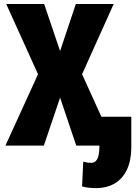

<svg xmlns="http://www.w3.org/2000/svg" viewBox="-20 -731 689 964"><path d="M201.7 -710.9 281.7 -474.6 360.8 -710.9H550.8L392.1 -358.4L554.7 0H362.8L281.7 -240.7L200.2 0H7.3L170.9 -358.4L11.2 -710.9ZM479 -145H639.2V7.3Q639.2 73.7 617.7 119.9Q596.2 166 556.6 189.7Q517.1 213.4 461.9 213.4Q443.8 213.4 427.2 211.7Q410.6 210 392.1 205.1L397.9 80.6Q409.2 83.5 416.7 85Q424.3 86.4 439.5 86.4Q452.1 86.4 460.9 77.6Q469.7 68.8 474.4 51Q479 33.2 479 7.3Z"/></svg>

Font: Roboto Condensed Black
Style: Regular
Weight: 900
Designer: Christian Robertson
Foundry: Google
Version: Version 3.008; 2023